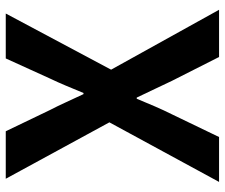

<svg xmlns="http://www.w3.org/2000/svg" viewBox="-77 -704 781 667"><g transform="rotate(-90 313.5 -370.5)"><path d="M15 0 222 -381 26 -741H191L265 -587Q278 -562 291 -533.5Q304 -505 320 -471H324Q338 -505 350 -533.5Q362 -562 374 -587L444 -741H600L405 -375L613 0H449L366 -164Q353 -192 338.5 -222Q324 -252 308 -286H304Q290 -252 277 -222Q264 -192 250 -164L171 0Z"/></g></svg>

Font: Noto Sans SC
Style: Bold
Weight: 700
Designer: Ryoko NISHIZUKA  (kana, bopomofo & ideographs); Paul D. Hunt (Latin, Greek & Cyrillic); Sandoll Communications , Soo-you
Foundry: Adobe
Version: Version 2.004-H2;hotconv 1.0.118;makeotfexe 2.5.65603